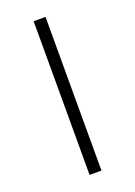

<svg xmlns="http://www.w3.org/2000/svg" viewBox="-116 -618 470 668"><g transform="rotate(-20 119.5 -284.5)"><path d="M97 0V-569H141V0Z"/></g></svg>

Font: Yaldevi ExtraLight
Style: Regular
Weight: 200
Designer: Sol Matas, Rajitha Manaperi, Kosala Senevirathne
Foundry: Mooniak
Version: Version 1.100